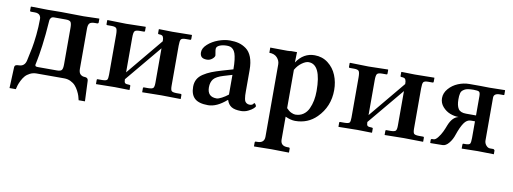

<svg xmlns="http://www.w3.org/2000/svg" viewBox="-56 -752 3445 1289"><g transform="rotate(10 1666.0 -108.0)"><path d="M168 -56.2Q168 -47.9 173.1 -45.9Q178.2 -43.9 188 -43.9H316.9Q342.8 -43.9 349.9 -54.4Q356.9 -64.9 356.9 -92.8V-341.8Q356.9 -370.1 349.9 -380.6Q342.8 -391.1 315.9 -391.1H235.8Q220.7 -391.1 214.4 -381.6Q208 -372.1 208 -365.2Q201.2 -264.6 191.2 -191.7Q181.2 -118.7 174.6 -89.1Q168 -59.6 168 -56.2ZM186 0Q162.1 0 142.1 10Q122.1 20 109.9 33.9Q97.7 47.9 88.1 67.1Q78.6 86.4 74.2 100.1Q69.8 113.8 66.9 127.9H23.9L29.8 -13.2Q30.3 -25.4 37.6 -29.3Q44.9 -33.2 58.1 -33.2Q98.6 -33.2 107.9 -75.2Q119.6 -128.4 126.5 -163.6Q133.3 -198.7 139.2 -254.2Q145 -309.6 145 -365.2Q145 -371.1 143.6 -376.5Q142.1 -381.8 138.2 -387.9Q134.3 -394 125.5 -397.9Q116.7 -401.9 104 -401.9H77.1Q69.8 -401.9 69.8 -407.2V-434.1L73.2 -436Q168.9 -434.1 186 -434.1Q193.4 -434.1 225.3 -434.6Q257.3 -435.1 278.8 -435.1Q300.8 -435.1 355.7 -434.1Q410.6 -433.1 430.2 -433.1L536.1 -436L537.1 -434.1V-409.2Q537.1 -406.2 534.4 -404.1Q531.7 -401.9 528.8 -401.9H513.2Q485.8 -401.9 476.3 -391.6Q466.8 -381.3 466.8 -355V-81.1Q466.8 -55.2 478.8 -44.2Q490.7 -33.2 506.8 -33.2Q530.8 -33.2 532.2 -12.2L538.1 127.9H495.1Q492.2 113.8 487.5 99.1Q482.9 84.5 473.1 65.9Q463.4 47.4 450.9 33.4Q438.5 19.5 418.5 9.8Q398.4 0 375 0Z M719.7 -433.1 851.6 -436 853.5 -434.1V-408.2Q853.5 -401.9 847.7 -401.9H817.4Q790.5 -401.9 783.4 -392.1Q776.4 -382.3 776.4 -350.1V-111.8L982.4 -359.9Q982.4 -371.1 981.7 -377Q981 -382.8 978 -389.6Q975.1 -396.5 968 -399.2Q960.9 -401.9 948.7 -401.9Q942.4 -401.9 942.4 -407.2V-434.1L944.8 -436Q999.5 -434.1 1035.6 -434.1L1167.5 -436L1168.5 -434.1V-408.2Q1168.5 -401.9 1162.6 -401.9H1132.8Q1106 -401.9 1099.4 -392.3Q1092.8 -382.8 1092.8 -350.1V-77.1Q1092.8 -49.3 1099.6 -41.5Q1106.4 -33.7 1132.8 -33.2H1162.6Q1168.5 -33.2 1168.5 -26.9V-1L1167.5 1Q1086.4 -1 1035.6 -1L905.8 1V-1V-27.8Q905.8 -33.2 911.6 -33.2H941.4Q968.3 -33.7 975.3 -41.7Q982.4 -49.8 982.4 -77.1V-312L776.4 -64.9Q776.4 -45.4 782.7 -39.3Q789.1 -33.2 813.5 -33.2Q819.8 -33.2 819.8 -26.9V-1L818.4 1Q758.8 -1 719.7 -1L591.8 1L590.8 -1V-27.8Q590.8 -33.2 595.7 -33.2H626.5Q653.8 -33.7 660.2 -41Q666.5 -48.3 666.5 -75.2V-349.1Q666.5 -381.8 659.7 -391.8Q652.8 -401.9 626.5 -401.9H596.7Q590.8 -401.9 590.8 -407.2V-434.1L593.8 -436Z M1481 -47.9Q1415 9.8 1356 9.8Q1292.5 9.8 1264.4 -16.1Q1236.3 -42 1236.3 -95.2Q1236.3 -124 1248.3 -146Q1260.3 -168 1285.4 -184.3Q1310.5 -200.7 1338.6 -211.9Q1366.7 -223.1 1410.2 -235.8L1482.4 -256.8Q1482.4 -293.9 1479 -321Q1475.6 -348.1 1470 -364.3Q1464.4 -380.4 1455.1 -389.9Q1445.8 -399.4 1435.8 -402.6Q1425.8 -405.8 1412.1 -405.8Q1382.3 -405.8 1361.8 -396.5Q1341.3 -387.2 1341.3 -371.1Q1341.3 -360.4 1344.2 -346.7Q1347.2 -333 1347.2 -328.1Q1347.2 -316.4 1331.1 -303.2Q1314.9 -290 1295.4 -290Q1269.5 -290 1258.8 -300.8Q1248 -311.5 1248 -332Q1248 -360.4 1277.3 -387Q1306.6 -413.6 1347.9 -428.7Q1389.2 -443.8 1426.3 -443.8Q1460.4 -443.8 1487.1 -436.8Q1513.7 -429.7 1538.3 -411.9Q1563 -394 1576.7 -358.4Q1590.3 -322.8 1590.3 -271V-126Q1590.3 -108.9 1590.8 -99.4Q1591.3 -89.8 1593.3 -77.1Q1595.2 -64.5 1599.4 -57.9Q1603.5 -51.3 1611.3 -46.6Q1619.1 -42 1630.4 -42Q1638.7 -42 1644.5 -44.4Q1650.4 -46.9 1652.8 -49.8L1657.2 -55.7Q1659.2 -58.1 1661.1 -58.1Q1664.1 -58.1 1669.2 -50.5Q1674.3 -43 1674.3 -38.1Q1674.3 -34.7 1663.1 -23.7Q1651.9 -12.7 1628.9 -1.5Q1606 9.8 1581.1 9.8Q1537.1 9.8 1514.9 -4.2Q1492.7 -18.1 1483.4 -47.9ZM1482.4 -85V-219.2L1425.3 -202.1Q1376 -187.5 1358.4 -166Q1341.3 -144 1341.3 -109.9Q1341.3 -44.9 1404.3 -44.9Q1417 -44.9 1439.7 -56.9Q1462.4 -68.8 1482.4 -85Z M1882.8 -324.2V-63Q1899.4 -44.9 1916 -37.4Q1932.6 -29.8 1943.8 -29.8Q1975.1 -29.8 1998 -45.7Q2021 -61.5 2033.4 -88.6Q2045.9 -115.7 2051.8 -146Q2057.6 -176.3 2057.6 -210Q2057.6 -392.1 1971.7 -392.1Q1952.1 -392.1 1926.3 -373.5Q1900.4 -355 1882.8 -324.2ZM1772.9 150.9V-341.8Q1772.9 -367.2 1754.2 -387.7Q1735.4 -408.2 1700.7 -408.2V-443.8Q1725.6 -443.8 1763.2 -443.1Q1800.8 -442.4 1818.1 -442.6Q1835.4 -442.9 1842.8 -444.8H1882.8L1880.9 -374Q1927.7 -444.8 2003.9 -444.8Q2056.2 -444.8 2095.5 -414.6Q2134.8 -384.3 2153.8 -337.6Q2172.9 -291 2172.9 -236.8Q2172.9 -124 2095.7 -46.9Q2036.6 12.2 1949.7 12.2Q1920.4 12.2 1882.8 -4.9V150.9Q1882.8 194.8 1930.7 194.8H1939Q1946.8 194.8 1946.8 203.1V227.1L1945.8 229Q1864.7 227.1 1825.7 227.1L1710 229L1708 227.1V203.1Q1708 194.8 1715.8 194.8H1724.6Q1772.9 194.8 1772.9 150.9Z M2372.6 -433.1 2504.4 -436 2506.3 -434.1V-408.2Q2506.3 -401.9 2500.5 -401.9H2470.2Q2443.4 -401.9 2436.3 -392.1Q2429.2 -382.3 2429.2 -350.1V-111.8L2635.3 -359.9Q2635.3 -371.1 2634.5 -377Q2633.8 -382.8 2630.9 -389.6Q2627.9 -396.5 2620.8 -399.2Q2613.8 -401.9 2601.6 -401.9Q2595.2 -401.9 2595.2 -407.2V-434.1L2597.7 -436Q2652.3 -434.1 2688.5 -434.1L2820.3 -436L2821.3 -434.1V-408.2Q2821.3 -401.9 2815.4 -401.9H2785.6Q2758.8 -401.9 2752.2 -392.3Q2745.6 -382.8 2745.6 -350.1V-77.1Q2745.6 -49.3 2752.4 -41.5Q2759.3 -33.7 2785.6 -33.2H2815.4Q2821.3 -33.2 2821.3 -26.9V-1L2820.3 1Q2739.3 -1 2688.5 -1L2558.6 1V-1V-27.8Q2558.6 -33.2 2564.5 -33.2H2594.2Q2621.1 -33.7 2628.2 -41.7Q2635.3 -49.8 2635.3 -77.1V-312L2429.2 -64.9Q2429.2 -45.4 2435.5 -39.3Q2441.9 -33.2 2466.3 -33.2Q2472.7 -33.2 2472.7 -26.9V-1L2471.2 1Q2411.6 -1 2372.6 -1L2244.6 1L2243.7 -1V-27.8Q2243.7 -33.2 2248.5 -33.2H2279.3Q2306.6 -33.7 2313 -41Q2319.3 -48.3 2319.3 -75.2V-349.1Q2319.3 -381.8 2312.5 -391.8Q2305.7 -401.9 2279.3 -401.9H2249.5Q2243.7 -401.9 2243.7 -407.2V-434.1L2246.6 -436Z M3140.1 -234.9V-366.2Q3140.1 -390.1 3132.1 -396Q3124 -401.9 3094.2 -401.9Q3072.8 -401.9 3057.4 -399.4Q3042 -397 3032.5 -391.1Q3022.9 -385.3 3017.1 -379.2Q3011.2 -373 3008.8 -362.3Q3006.3 -351.6 3005.6 -343.3Q3004.9 -335 3004.9 -320.8Q3004.9 -278.8 3019 -256.8Q3033.2 -234.9 3072.3 -234.9ZM2961.9 -136.2Q2985.4 -195.3 3026.9 -204.1Q2997.6 -204.1 2968.3 -215.3Q2939 -226.6 2917 -251.7Q2895 -276.9 2895 -310.1Q2895 -345.2 2920.7 -374.8Q2946.3 -404.3 2983.6 -419.7Q3021 -435.1 3059.1 -435.1H3136.2L3195.8 -434.1L3301.3 -436L3303.2 -434.1V-404.8Q3303.2 -401.9 3298.8 -401.9H3273.9Q3231.9 -401.9 3231.9 -372.1V-81.1Q3231.9 -62 3244.1 -47.6Q3256.3 -33.2 3271 -33.2H3292Q3295.4 -33.2 3298.3 -31Q3301.3 -28.8 3302.2 -26.9Q3303.2 -24.9 3303.2 -23.9V1Q3236.8 -1 3193.8 -1L3084 1V-25.9Q3084 -33.2 3089.8 -33.2H3104Q3128.4 -33.2 3134.3 -41.7Q3140.1 -50.3 3140.1 -81.1V-194.8H3111.8Q3085 -194.8 3065.4 -166Q3045.9 -137.2 3027.8 -84Q3017.1 -50.3 2996.3 -25.1Q2975.6 0 2953.1 0L2872.1 1L2869.1 -1V-20Q2869.1 -27.8 2878.9 -27.8H2887.2Q2900.4 -27.8 2916.3 -48.1Q2932.1 -68.4 2942.6 -90.3Q2953.1 -112.3 2961.9 -136.2Z"/></g></svg>

Font: Linux Libertine G
Style: Semibold
Weight: 600
Designer: Philipp H. Poll
Foundry: Philipp H. Poll
Version: Version 5.1.1